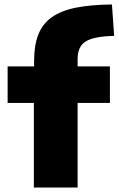

<svg xmlns="http://www.w3.org/2000/svg" viewBox="-20 -836 529 856"><path d="M131 -377H14V-540H132V-564Q132 -633 150.5 -681Q169 -729 210 -758.5Q251 -788 317 -801.5Q383 -815 479 -816L489 -676Q399 -674 362.5 -651.5Q326 -629 326 -573V-540H470V-377H326V0H131Z"/></svg>

Font: Encode Sans Normal
Style: ExtraBold
Weight: 800
Designer: Pablo Impallari, Andres Torresi
Foundry: Pablo Impallari, Andres Torresi
Version: Version 1.000; ttfautohint (v1.00) -l 8 -r 50 -G 200 -x 14 -